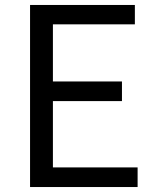

<svg xmlns="http://www.w3.org/2000/svg" viewBox="-20 -753 629 773"><path d="M101 0V-733H523V-655H193V-425H471V-346H193V-79H534V0Z"/></svg>

Font: Gothic Nguyen
Style: Regular
Weight: 400
Designer: MORI Takayuki
Version: Version 1.220;July 21, 2023;FontCreator 14.0.0.2814 64-bit